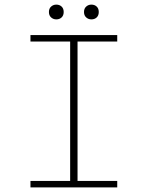

<svg xmlns="http://www.w3.org/2000/svg" viewBox="-20 -812 640 832"><path d="M112 0V-28H284V-632H112V-660H488V-632H316V-28H488V0ZM224 -728Q211 -728 201.5 -736.5Q192 -745 192 -760Q192 -775 201.5 -783.5Q211 -792 224 -792Q238 -792 247 -783.5Q256 -775 256 -760Q256 -745 247 -736.5Q238 -728 224 -728ZM376 -728Q363 -728 353.5 -736.5Q344 -745 344 -760Q344 -775 353.5 -783.5Q363 -792 376 -792Q390 -792 399 -783.5Q408 -775 408 -760Q408 -745 399 -736.5Q390 -728 376 -728Z"/></svg>

Font: Source Code Pro ExtraLight
Style: Regular
Weight: 200
Monospace: yes
Designer: Paul D. Hunt, Teo Tuominen
Foundry: Adobe
Version: Version 1.026;hotconv 1.1.0;makeotfexe 2.6.0